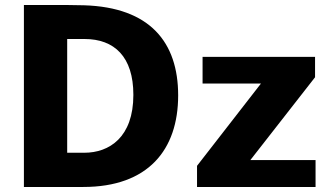

<svg xmlns="http://www.w3.org/2000/svg" viewBox="-20 -743 1309 763"><path d="M75 -723V0H311C568 0 688 -147 688 -364C688 -575 576 -714 314 -722C251 -724 93 -723 75 -723ZM247 -588H316C434 -588 510 -518 510 -366C510 -197 414 -136 315 -136H247ZM763 0H1234V-107H975L1232 -436V-517H785V-411H1017L763 -84Z"/></svg>

Font: United Sans ExtraBold
Style: Regular
Weight: 800
Designer: Pablo Impallari, Rodrigo Fuenzalida (Modified by Dan O. Williams)
Version: Version 1.000;PS 001.000;hotconv 1.0.88;makeotf.lib2.5.64775